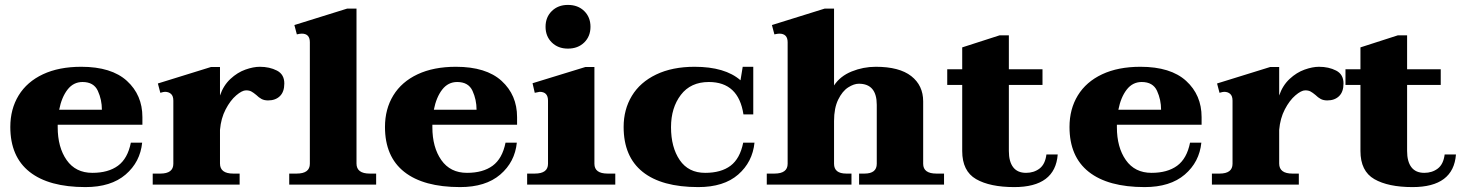

<svg xmlns="http://www.w3.org/2000/svg" viewBox="-20 -752 5976 782"><path d="M215 -244V-234Q215 -152 251.5 -100Q288 -48 356 -48Q421 -48 460.5 -77Q500 -106 513 -171H559Q551 -92 491.5 -41Q432 10 328 10Q179 10 100.5 -52Q22 -114 22 -235Q22 -308 56 -363.5Q90 -419 155 -449.5Q220 -480 311 -480Q434 -480 497 -422.5Q560 -365 560 -275V-244ZM221 -305H395Q395 -346 378.5 -382Q362 -418 316 -418Q279 -418 255 -387Q231 -356 221 -305Z M1138 -412Q1138 -378 1120 -360.5Q1102 -343 1072 -343Q1056 -343 1045 -349Q1034 -355 1024 -365Q1012 -375 1003.5 -379.5Q995 -384 982 -384Q966 -384 942 -363.5Q918 -343 899 -306.5Q880 -270 876 -223V-86Q876 -45 930 -45H956V0H602V-45H633Q686 -45 686 -85V-342Q686 -361 676.5 -369.5Q667 -378 652 -378Q646 -378 633 -374L623 -412L839 -479H876V-363Q890 -404 918.5 -430.5Q947 -457 979.5 -468.5Q1012 -480 1038 -480Q1078 -480 1108 -464.5Q1138 -449 1138 -412Z M1158 -45H1188Q1242 -45 1242 -85V-580Q1242 -615 1209 -615Q1202 -615 1189 -612L1179 -650L1394 -717H1432V-86Q1432 -45 1486 -45H1512V0H1158Z M1741 -244V-234Q1741 -152 1777.5 -100Q1814 -48 1882 -48Q1947 -48 1986.5 -77Q2026 -106 2039 -171H2085Q2077 -92 2017.5 -41Q1958 10 1854 10Q1705 10 1626.5 -52Q1548 -114 1548 -235Q1548 -308 1582 -363.5Q1616 -419 1681 -449.5Q1746 -480 1837 -480Q1960 -480 2023 -422.5Q2086 -365 2086 -275V-244ZM1747 -305H1921Q1921 -346 1904.5 -382Q1888 -418 1842 -418Q1805 -418 1781 -387Q1757 -356 1747 -305Z M2202 -643Q2202 -682 2227.5 -707Q2253 -732 2293 -732Q2334 -732 2359.5 -707Q2385 -682 2385 -643Q2385 -604 2359.5 -579Q2334 -554 2293 -554Q2253 -554 2227.5 -579Q2202 -604 2202 -643ZM2127 -45H2158Q2212 -45 2212 -85V-342Q2212 -378 2178 -378Q2177 -378 2158 -374L2149 -413L2364 -479H2401V-85Q2401 -45 2455 -45H2486V0H2127Z M2520 -235Q2520 -306 2553.5 -361.5Q2587 -417 2652.5 -448.5Q2718 -480 2809 -480Q2933 -480 2996 -425L3005 -480H3048V-286H3008Q2988 -418 2867 -418Q2793 -418 2753 -365.5Q2713 -313 2713 -234Q2713 -152 2748.5 -100Q2784 -48 2852 -48Q2917 -48 2955.5 -77Q2994 -106 3007 -171H3053Q3045 -92 2986.5 -41Q2928 10 2824 10Q2675 10 2597.5 -52Q2520 -114 2520 -235Z M3825 -45V0H3479V-45H3501Q3551 -45 3551 -85V-325Q3551 -411 3478 -411Q3458 -411 3434.5 -396Q3411 -381 3394 -346.5Q3377 -312 3377 -259V-85Q3377 -45 3427 -45H3448V0H3103V-45H3134Q3188 -45 3188 -85V-580Q3188 -615 3154 -615Q3148 -615 3134 -612L3124 -650L3339 -717H3377V-404Q3402 -442 3449 -461Q3496 -480 3547 -480Q3643 -480 3691.5 -442Q3740 -404 3740 -339V-85Q3740 -45 3794 -45Z M4288 -123Q4278 10 4111 10Q4012 10 3955.5 -22.5Q3899 -55 3899 -137V-406H3838V-470H3899V-559L4051 -608H4089V-470H4226V-406H4089V-137Q4089 -94 4106.5 -71Q4124 -48 4159 -48Q4191 -48 4214 -65.5Q4237 -83 4242 -123Z M4529 -244V-234Q4529 -152 4565.5 -100Q4602 -48 4670 -48Q4735 -48 4774.5 -77Q4814 -106 4827 -171H4873Q4865 -92 4805.5 -41Q4746 10 4642 10Q4493 10 4414.5 -52Q4336 -114 4336 -235Q4336 -308 4370 -363.5Q4404 -419 4469 -449.5Q4534 -480 4625 -480Q4748 -480 4811 -422.5Q4874 -365 4874 -275V-244ZM4535 -305H4709Q4709 -346 4692.5 -382Q4676 -418 4630 -418Q4593 -418 4569 -387Q4545 -356 4535 -305Z M5452 -412Q5452 -378 5434 -360.5Q5416 -343 5386 -343Q5370 -343 5359 -349Q5348 -355 5338 -365Q5326 -375 5317.5 -379.5Q5309 -384 5296 -384Q5280 -384 5256 -363.5Q5232 -343 5213 -306.5Q5194 -270 5190 -223V-86Q5190 -45 5244 -45H5270V0H4916V-45H4947Q5000 -45 5000 -85V-342Q5000 -361 4990.5 -369.5Q4981 -378 4966 -378Q4960 -378 4947 -374L4937 -412L5153 -479H5190V-363Q5204 -404 5232.5 -430.5Q5261 -457 5293.5 -468.5Q5326 -480 5352 -480Q5392 -480 5422 -464.5Q5452 -449 5452 -412Z M5910 -123Q5900 10 5733 10Q5634 10 5577.5 -22.5Q5521 -55 5521 -137V-406H5460V-470H5521V-559L5673 -608H5711V-470H5848V-406H5711V-137Q5711 -94 5728.5 -71Q5746 -48 5781 -48Q5813 -48 5836 -65.5Q5859 -83 5864 -123Z"/></svg>

Font: Taviraj ExtraBold
Style: Regular
Weight: 800
Designer: Katatrad Team
Foundry: CadsonDemak
Version: Version 1.001